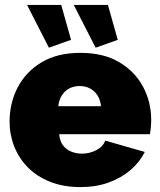

<svg xmlns="http://www.w3.org/2000/svg" viewBox="-20 -751 649 781"><path d="M307 10Q238 10 184 -11.5Q130 -33 93.5 -70Q57 -107 38 -155Q19 -203 19 -256Q19 -332 52 -395.5Q85 -459 149 -497.5Q213 -536 307 -536Q401 -536 465 -498Q529 -460 562 -398Q595 -336 595 -263Q595 -248 593.5 -232.5Q592 -217 590 -205H221Q223 -177 236.5 -159.5Q250 -142 270.5 -134Q291 -126 313 -126Q344 -126 371.5 -140Q399 -154 408 -179L569 -133Q548 -91 510.5 -59Q473 -27 422 -8.5Q371 10 307 10ZM217 -319H391Q388 -345 376.5 -363Q365 -381 346.5 -391Q328 -401 304 -401Q280 -401 261.5 -391Q243 -381 231.5 -363Q220 -345 217 -319ZM280 -731H419L459 -589L369 -557ZM90 -731H229L269 -589L179 -557Z"/></svg>

Font: Raleway Thin Black
Style: Regular
Weight: 900
Version: Version 4.026